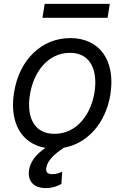

<svg xmlns="http://www.w3.org/2000/svg" viewBox="-20 -747 637 980"><path d="M257.8 -63.9C148.1 -63.9 115.4 -157.7 132.8 -264.2C150.6 -376.4 221.9 -477.3 337.4 -477.3C446.4 -477.3 479 -382.1 462.4 -275.6C443.9 -163 372.5 -63.9 257.8 -63.9ZM51.8 -275.6C26.6 -121.4 89.8 -12.8 212 7.8C160.2 42.6 134.6 81.3 128.6 119.3C118.6 180.4 155.5 213.1 213.8 213.1C247.9 213.1 276.3 201.7 293.3 191.8L297.6 129.3C286.2 134.9 269.2 142 247.9 142C219.5 142 212.4 129.3 216.6 108C223.4 68.5 262.8 36.2 305.8 7.1C426.5 -14.9 519.2 -117.5 543.3 -264.2C571 -437.5 489 -552.6 338.8 -552.6C193.5 -552.6 78.5 -443.2 51.8 -275.6ZM196.7 -656.2H529.1L540.5 -727.3H208.1Z"/></svg>

Font: Magic Ui Pro
Style: Italic
Weight: 400
Italic angle: -9.39999°
Designer: Stefan Endress, Andreas Faust
Version: Version 1.000;FEAKit 1.0